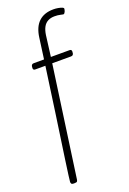

<svg xmlns="http://www.w3.org/2000/svg" viewBox="-179 -813 727 1080"><g transform="rotate(-20 185.0 -273.0)"><path d="M64 207Q54 207 51 202.5Q48 198 48 192Q48 188 52.5 153.5Q57 119 65 63Q73 7 83 -61.5Q93 -130 103.5 -203.5Q114 -277 123.5 -346Q133 -415 141 -470H80Q68 -470 68 -482Q68 -489 69 -493.5Q70 -498 72.5 -501Q75 -504 78 -505Q81 -506 85 -506H146L163 -631Q167 -661 177 -684Q187 -707 203.5 -722.5Q220 -738 242 -745.5Q264 -753 292 -753Q306 -753 319.5 -750.5Q333 -748 342 -744.5Q351 -741 351 -736Q351 -733 350 -728.5Q349 -724 347 -719Q345 -714 342 -710.5Q339 -707 335 -707Q332 -707 318 -710.5Q304 -714 284 -714Q261 -714 244 -705Q227 -696 217 -677.5Q207 -659 203 -631L187 -506H299Q311 -506 311 -494Q311 -487 310 -482.5Q309 -478 306.5 -475Q304 -472 301 -471Q298 -470 294 -470H182L89 192Q88 199 85 203Q82 207 68 207Z"/></g></svg>

Font: Asap Thin
Style: Regular
Weight: 250
Designer: Pablo Cosgaya
Foundry: Omnibus-Type
Version: Version 3.001